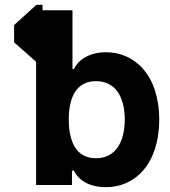

<svg xmlns="http://www.w3.org/2000/svg" viewBox="-20 -770 708 799"><path d="M131.7 -750 38.7 -665.8V-593.8L130.3 -512.8V0H279.5V-60H287.6C305.8 -21.7 349.1 8.9 421.2 8.9C543.7 8.9 642 -88.8 642.8 -272C642 -459.5 539.4 -552.6 420.8 -552.6C354.8 -552.6 306.8 -523.1 287.6 -482.6H281.6V-727.3H157V-750ZM499.3 -272.7C498.6 -175.1 458.5 -111.5 379.3 -111.5C295.1 -111.5 266 -183.9 266.3 -272.7C266 -361.5 295.5 -432.2 379.3 -432.2C458.8 -432.2 498.6 -370 499.3 -272.7Z"/></svg>

Font: Karasuma Gothic
Style: Bold
Weight: 700
Designer: Rasmus Andersson / Ryoko Nishizuka
Foundry: Genbu
Version: Version 1.00